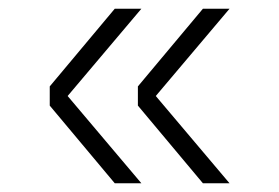

<svg xmlns="http://www.w3.org/2000/svg" viewBox="-20 -496 640 440"><path d="M304 -76H243L94 -254V-298L243 -476H304L135 -276ZM506 -76H445L296 -254V-298L445 -476H506L337 -276Z"/></svg>

Font: Geist Mono UltraLight
Style: Regular
Weight: 200
Monospace: yes
Designer: Basement.studio, Andrés Briganti, Mateo Zaragoza
Foundry: Basement.studio, Vercel, Andrés Briganti, Guido Ferreyra, Mateo Zaragoza
Version: Version 1.400; ttfautohint (v1.8.4.7-5d5b)